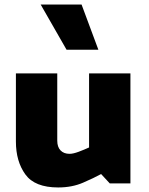

<svg xmlns="http://www.w3.org/2000/svg" viewBox="-20 -807 654 845"><path d="M159 -787H339L413 -588H273ZM425 -41Q394 -24 345.5 -3Q297 18 236 18Q133 18 91.5 -39.5Q50 -97 50 -184V-484H232V-188Q232 -160 246.5 -145Q261 -130 286 -130Q302 -130 326 -139Q350 -148 372 -158V-484H554V0H463Z"/></svg>

Font: Palanquin Dark
Style: Bold
Weight: 700
Designer: Pria Ravichandran
Version: Version 1.000